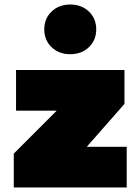

<svg xmlns="http://www.w3.org/2000/svg" viewBox="-20 -830 621 850"><path d="M231 -340H51V-520H531V-370L364 -180H541V0H41V-150ZM291 -590Q241 -590 208.5 -621Q176 -652 176 -700Q176 -748 208.5 -779Q241 -810 291 -810Q341 -810 373.5 -779Q406 -748 406 -700Q406 -652 373.5 -621Q341 -590 291 -590Z"/></svg>

Font: Metropolitano Black
Style: Regular
Weight: 900
Designer: Fonts by Alex Slobzheninov & Chris M. Simpson / Changes by Cristiano Sobral
Foundry: Fonts by Alex Slobzheninov & Chris M. Simpson / Changes by Cristiano Sobral
Version: Version 1.00;August 30, 2020;FontCreator 13.0.0.2681 64-bit